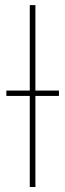

<svg xmlns="http://www.w3.org/2000/svg" viewBox="-20 -748 261 768"><path d="M121.6 -727.5V0H99.1V-727.5ZM5.4 -364.3V-385.7H215.8V-364.3Z"/></svg>

Font: Inter 24pt Thin
Style: Regular
Weight: 250
Designer: Rasmus Andersson
Foundry: rsms
Version: Version 4.001;git-66647c0bb